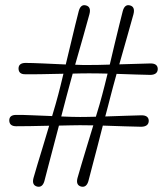

<svg xmlns="http://www.w3.org/2000/svg" viewBox="-20 -722 650 746"><path d="M323.5 -18.5Q316 7.5 295.5 3Q274 -2.5 281 -30Q286.5 -50 296.5 -83.2Q306.5 -116.5 318.5 -156.2Q330.5 -196 342.5 -235Q327.5 -235 314.2 -235.2Q301 -235.5 291 -235.5Q276.5 -235.5 255 -235Q233.5 -234.5 209 -234Q198.5 -194 187.5 -152.2Q176.5 -110.5 167.2 -75Q158 -39.5 152.5 -18.5Q145 7.5 124.5 3Q103 -2.5 110 -30Q115.5 -50 125.5 -83Q135.5 -116 147.5 -155.2Q159.5 -194.5 171 -233.5Q133 -232.5 98 -232Q63 -231.5 43 -231.5Q16.5 -231.5 16 -254Q16 -275.5 42.5 -275.5Q64.5 -276 103.2 -274.2Q142 -272.5 182.5 -271Q190 -296 196.2 -317.5Q202.5 -339 206.5 -355Q210.5 -369.5 215.5 -390.2Q220.5 -411 226.5 -435.5Q184 -434.5 142.8 -433.8Q101.5 -433 78.5 -433.5Q52.5 -433 52 -455.5Q52 -477 78.5 -477.5Q102.5 -477.5 147 -475.5Q191.5 -473.5 235.5 -471.5Q245 -510.5 254.5 -550.5Q264 -590.5 272.2 -624.2Q280.5 -658 286 -679Q293.5 -706.5 314 -701Q335 -695.5 327.5 -667Q319.5 -637 303.8 -581.8Q288 -526.5 272 -470.5Q288 -470 301.8 -469.5Q315.5 -469 326 -469.5Q340.5 -469.5 361.5 -469.8Q382.5 -470 406.5 -471Q415.5 -510 425.2 -550Q435 -590 443.2 -624Q451.5 -658 457 -679Q464.5 -706.5 485 -701Q506 -695.5 498.5 -666.5Q490.5 -637.5 475 -582.8Q459.5 -528 443.5 -472Q479.5 -473 512.8 -474Q546 -475 565 -475.5Q592.5 -475.5 593 -454Q592.5 -432 565 -431Q544 -431.5 507.8 -432.5Q471.5 -433.5 433 -435Q425.5 -407.5 419 -384Q412.5 -360.5 408.5 -344Q405 -330 400 -311Q395 -292 389 -269.5Q429.5 -271 468.8 -272.2Q508 -273.5 530 -274Q557.5 -274 558 -252.5Q557.5 -230.5 529.5 -229.5Q506.5 -230 464.2 -231.2Q422 -232.5 379.5 -234Q369.5 -194 358.5 -152.2Q347.5 -110.5 338.2 -75Q329 -39.5 323.5 -18.5ZM237.5 -344Q230.5 -316.5 218 -269.5Q240 -268.5 259 -268Q278 -267.5 291.5 -267.5Q303 -267.5 318.8 -267.8Q334.5 -268 352.5 -268.5Q360.5 -294.5 367 -316.8Q373.5 -339 377.5 -355Q381.5 -370 386.8 -390.8Q392 -411.5 398 -436Q376.5 -436.5 357.8 -436.8Q339 -437 325.5 -437Q314 -437 297.8 -436.8Q281.5 -436.5 262.5 -436Q255 -408.5 248.5 -384.8Q242 -361 237.5 -344Z"/></svg>

Font: Fraunces 72pt Soft
Style: Regular
Weight: 400
Version: Version 1.000;[b76b70a41]